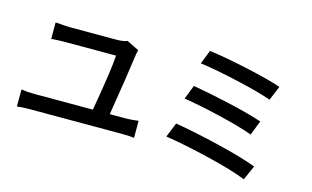

<svg xmlns="http://www.w3.org/2000/svg" viewBox="-94 -1019 2140 1319"><g transform="rotate(15 976.5 -359.0)"><path d="M778.3 -631.8Q771.5 -611.3 769.5 -591.8Q751 -450.2 703.1 -157.2H819.3Q849.6 -157.2 906.2 -164.1V-43Q873 -47.9 819.3 -47.9H165Q112.3 -47.9 73.2 -43V-164.1Q114.3 -157.2 165 -157.2H583Q635.7 -460 640.6 -556.6H284.2Q224.6 -556.6 180.7 -552.7V-669.9Q253.9 -663.1 283.2 -663.1H612.3Q666 -663.1 691.4 -674.8Z M1255.9 -754.9Q1357.4 -742.2 1524.9 -706.1Q1692.4 -669.9 1780.3 -639.6L1737.3 -537.1Q1653.3 -567.4 1487.8 -605Q1322.3 -642.6 1216.8 -656.2ZM1118.2 -109.4 1160.2 -212.9Q1293 -191.4 1475.1 -147.5Q1657.2 -103.5 1753.9 -66.4L1708 37.1Q1617.2 -1 1435.1 -44.9Q1252.9 -88.9 1118.2 -109.4ZM1171.9 -393.6 1210.9 -494.1Q1330.1 -473.6 1480 -439.5Q1629.9 -405.3 1714.8 -376L1673.8 -272.5Q1592.8 -302.7 1439.9 -339.4Q1287.1 -376 1171.9 -393.6Z"/></g></svg>

Font: Min Sans SemiBold
Style: Regular
Weight: 600
Designer: Jinseong-Kim, NotoSansCJK, Nunito
Foundry: Jinseong-Kim
Version: Version 1.400;Glyphs 3.1.2 (3151)